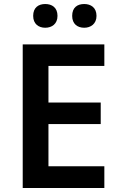

<svg xmlns="http://www.w3.org/2000/svg" viewBox="-20 -935 598 955"><path d="M145 -856C145 -816 172 -797 205 -797C238 -797 266 -816 266 -856C266 -898 238 -915 205 -915C172 -915 145 -898 145 -856ZM339 -856C339 -816 365 -797 399 -797C431 -797 460 -816 460 -856C460 -898 431 -915 399 -915C365 -915 339 -898 339 -856ZM499 0V-108H221V-318H481V-425H221V-607H499V-714H93V0Z"/></svg>

Font: Noto Sans Arabic SemBd
Style: Regular
Weight: 600
Designer: Monotype Design Team, Nadine Chahine, Nizar Qandah and Khaled Hosny
Foundry: Monotype Imaging Inc.
Version: Version 2.012